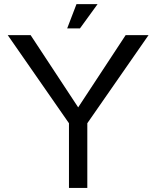

<svg xmlns="http://www.w3.org/2000/svg" viewBox="-20 -926 770 946"><path d="M311 -786.1 356.9 -905.8H460.9L374 -786.1ZM410.2 0H319.8V-318.8L18.1 -752.9H130.9L365.2 -397L599.1 -752.9H711.9L410.2 -318.8Z"/></svg>

Font: Standard
Style: Regular
Weight: 400
Designer: Bryce Wilner
Version: Version 2.000;PS 2.0;hotconv 16.6.51;makeotf.lib2.5.65220 DE